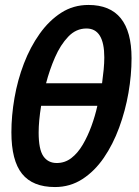

<svg xmlns="http://www.w3.org/2000/svg" viewBox="-20 -745 561 775"><path d="M202 10Q112 10 69 -43.5Q26 -97 26 -211Q26 -278 38.5 -350Q51 -422 76.5 -488.5Q102 -555 140 -608.5Q178 -662 227 -693.5Q276 -725 337 -725Q511 -725 511 -510Q511 -442 498.5 -370Q486 -298 461 -230Q436 -162 399 -108Q362 -54 312.5 -22Q263 10 202 10ZM392 -409Q396 -438 398.5 -464.5Q401 -491 401 -513Q401 -630 329 -630Q287 -630 255.5 -597Q224 -564 202 -513.5Q180 -463 166 -409ZM209 -87Q242 -87 268 -107Q294 -127 314 -161Q334 -195 349 -236Q364 -277 373 -318H146Q136 -256 136 -210Q136 -142 155 -114.5Q174 -87 209 -87Z"/></svg>

Font: Noto Sans ExtraCondensed SemiBold
Style: Italic
Weight: 600
Width: 2
Italic angle: -12°
Designer: Monotype Design Team
Foundry: Monotype Imaging Inc.
Version: Version 2.013; ttfautohint (v1.8.4.7-5d5b)